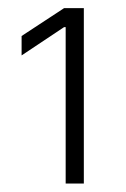

<svg xmlns="http://www.w3.org/2000/svg" viewBox="-20 -797 304 464"><path d="M138.7 -731.4H134.8L32.2 -663.1V-710L134.8 -777.3H182.6V-353.5H138.7Z"/></svg>

Font: Pretendard JP ExtraLight
Style: Regular
Weight: 200
Designer: Base glyphs from Inter by Rasmus Andersson; Hangeul glyphs from Noto Sans CJK(Source Han Sans) by Jang Soo-young and Kan
Foundry: Kil Hyung-jin
Version: Version 1.309